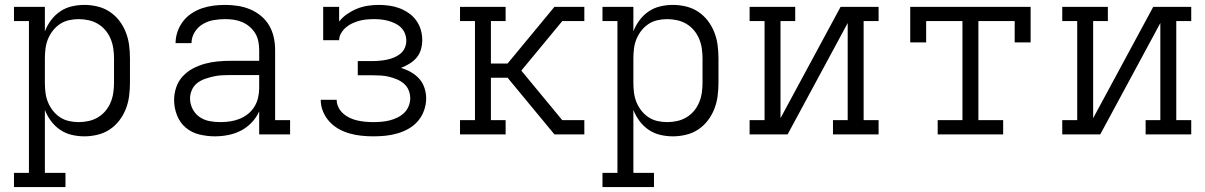

<svg xmlns="http://www.w3.org/2000/svg" viewBox="-20 -548 4915 783"><path d="M37 215V157H98V-462H37V-520H163V-420Q172 -444 188 -465.5Q204 -487 225.5 -501.5Q247 -516 272.5 -522Q298 -528 324 -528Q351 -528 378 -521.5Q405 -515 427.5 -500Q450 -485 466.5 -463.5Q483 -442 493 -416.5Q503 -391 506.5 -364Q510 -337 510 -310V-210Q510 -183 506.5 -156Q503 -129 493 -103.5Q483 -78 466.5 -56.5Q450 -35 427.5 -20Q405 -5 378 1.5Q351 8 324 8Q298 8 272.5 2Q247 -4 225.5 -18.5Q204 -33 188 -54.5Q172 -76 163 -100V157H247V215ZM301 -50Q321 -50 341.5 -54.5Q362 -59 379.5 -69.5Q397 -80 410 -95.5Q423 -111 431 -130Q439 -149 442 -169.5Q445 -190 445 -210V-310Q445 -330 442 -350.5Q439 -371 431 -390Q423 -409 410 -424.5Q397 -440 379.5 -450.5Q362 -461 341.5 -465.5Q321 -470 301 -470Q281 -470 261 -465.5Q241 -461 224.5 -450Q208 -439 195.5 -423Q183 -407 175.5 -388.5Q168 -370 165.5 -350Q163 -330 163 -310V-210Q163 -190 165.5 -170Q168 -150 175.5 -131.5Q183 -113 195.5 -97Q208 -81 224.5 -70Q241 -59 261 -54.5Q281 -50 301 -50Z M856 8Q825 8 793.5 0.5Q762 -7 738 -27Q714 -47 702 -77.5Q690 -108 690 -140Q690 -166 698.5 -191.5Q707 -217 725 -236.5Q743 -256 766.5 -268.5Q790 -281 815.5 -288Q841 -295 867.5 -297.5Q894 -300 920 -300H1037V-344Q1037 -362 1033.5 -379.5Q1030 -397 1021 -412Q1012 -427 998 -439Q984 -451 967.5 -458Q951 -465 933.5 -467.5Q916 -470 898 -470Q875 -470 851.5 -466Q828 -462 807.5 -450Q787 -438 774 -417Q761 -396 761 -372H696Q696 -396 704 -419Q712 -442 726.5 -461Q741 -480 761.5 -493.5Q782 -507 804.5 -514.5Q827 -522 850.5 -525Q874 -528 898 -528Q924 -528 950 -524Q976 -520 1000 -510Q1024 -500 1044.5 -483Q1065 -466 1078 -443.5Q1091 -421 1096.5 -395.5Q1102 -370 1102 -344V-58H1163V0H1037V-94Q1026 -69 1006.5 -48.5Q987 -28 963 -15.5Q939 -3 911.5 2.5Q884 8 856 8ZM879 -50Q899 -50 919 -53Q939 -56 957.5 -63.5Q976 -71 991.5 -83.5Q1007 -96 1017.5 -113Q1028 -130 1032.5 -149.5Q1037 -169 1037 -189V-242H920Q902 -242 884.5 -241Q867 -240 849.5 -236Q832 -232 815 -226Q798 -220 784 -209Q770 -198 762.5 -181Q755 -164 755 -147Q755 -124 765.5 -103.5Q776 -83 794.5 -70.5Q813 -58 835 -54Q857 -50 879 -50Z M1503 8Q1478 8 1454 5.5Q1430 3 1406.5 -3.5Q1383 -10 1361.5 -22Q1340 -34 1323.5 -52Q1307 -70 1297.5 -93Q1288 -116 1288 -140V-141H1353Q1353 -125 1360.5 -110Q1368 -95 1380 -84.5Q1392 -74 1407 -67Q1422 -60 1438 -56.5Q1454 -53 1470 -51.5Q1486 -50 1503 -50Q1519 -50 1536 -51.5Q1553 -53 1569 -57Q1585 -61 1600.5 -68.5Q1616 -76 1628 -87.5Q1640 -99 1646.5 -115Q1653 -131 1653 -147Q1653 -164 1646.5 -180Q1640 -196 1627 -207Q1614 -218 1598.5 -224.5Q1583 -231 1566.5 -235Q1550 -239 1533.5 -240Q1517 -241 1500 -241H1439V-299H1500Q1515 -299 1530 -300.5Q1545 -302 1559.5 -305Q1574 -308 1588 -314Q1602 -320 1613.5 -329.5Q1625 -339 1631 -353Q1637 -367 1637 -382Q1637 -397 1631.5 -411Q1626 -425 1615.5 -435.5Q1605 -446 1591.5 -452.5Q1578 -459 1563.5 -463Q1549 -467 1534.5 -468.5Q1520 -470 1505 -470Q1490 -470 1474.5 -468.5Q1459 -467 1444.5 -463Q1430 -459 1416 -452.5Q1402 -446 1390.5 -436Q1379 -426 1371 -412.5Q1363 -399 1363 -384H1298V-520H1363V-460Q1377 -478 1396 -491Q1415 -504 1436 -512.5Q1457 -521 1479.5 -524.5Q1502 -528 1525 -528Q1546 -528 1567.5 -525Q1589 -522 1609 -514.5Q1629 -507 1647 -494.5Q1665 -482 1677.5 -464.5Q1690 -447 1696 -426.5Q1702 -406 1702 -384Q1702 -365 1696.5 -346Q1691 -327 1678.5 -312.5Q1666 -298 1649.5 -288Q1633 -278 1615 -271Q1636 -265 1655.5 -254Q1675 -243 1689.5 -227Q1704 -211 1711 -189.5Q1718 -168 1718 -147Q1718 -122 1709.5 -98Q1701 -74 1685 -55Q1669 -36 1647 -23.5Q1625 -11 1601 -4Q1577 3 1552.5 5.5Q1528 8 1503 8Z M1856 0V-58H1917V-462H1856V-520H2042V-462H1982V-289H2050L2241 -520H2363V-462H2273L2106 -260L2273 -58H2363V0H2241L2050 -231H1982V-58H2042V0Z M2437 215V157H2498V-462H2437V-520H2563V-420Q2572 -444 2588 -465.5Q2604 -487 2625.5 -501.5Q2647 -516 2672.5 -522Q2698 -528 2724 -528Q2751 -528 2778 -521.5Q2805 -515 2827.5 -500Q2850 -485 2866.5 -463.5Q2883 -442 2893 -416.5Q2903 -391 2906.5 -364Q2910 -337 2910 -310V-210Q2910 -183 2906.5 -156Q2903 -129 2893 -103.5Q2883 -78 2866.5 -56.5Q2850 -35 2827.5 -20Q2805 -5 2778 1.5Q2751 8 2724 8Q2698 8 2672.5 2Q2647 -4 2625.5 -18.5Q2604 -33 2588 -54.5Q2572 -76 2563 -100V157H2647V215ZM2701 -50Q2721 -50 2741.5 -54.5Q2762 -59 2779.5 -69.5Q2797 -80 2810 -95.5Q2823 -111 2831 -130Q2839 -149 2842 -169.5Q2845 -190 2845 -210V-310Q2845 -330 2842 -350.5Q2839 -371 2831 -390Q2823 -409 2810 -424.5Q2797 -440 2779.5 -450.5Q2762 -461 2741.5 -465.5Q2721 -470 2701 -470Q2681 -470 2661 -465.5Q2641 -461 2624.5 -450Q2608 -439 2595.5 -423Q2583 -407 2575.5 -388.5Q2568 -370 2565.5 -350Q2563 -330 2563 -310V-210Q2563 -190 2565.5 -170Q2568 -150 2575.5 -131.5Q2583 -113 2595.5 -97Q2608 -81 2624.5 -70Q2641 -59 2661 -54.5Q2681 -50 2701 -50Z M3037 0V-58H3098V-462H3037V-520H3223V-462H3163V-66L3408 -520H3563V-462H3502V-58H3563V0H3377V-58H3437V-454L3192 0Z M3804 0V-58H3905V-462H3757V-375H3692V-520H4183V-375H4118V-462H3970V-58H4071V0Z M4312 0V-58H4373V-462H4312V-520H4498V-462H4438V-66L4683 -520H4838V-462H4777V-58H4838V0H4652V-58H4712V-454L4467 0Z"/></svg>

Font: Iosevka Etoile Light
Style: Regular
Weight: 300
Designer: Belleve Invis
Foundry: Belleve Invis
Version: Version 25.0.1; ttfautohint (v1.8.4)